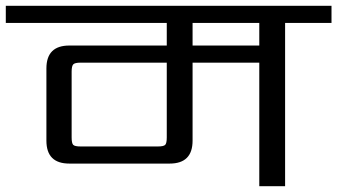

<svg xmlns="http://www.w3.org/2000/svg" viewBox="-40 -642 1163 662"><path d="M854 -485V-563H624V-485ZM535 -168V-426H238Q218 -426 212.5 -420Q207 -414 207 -395V-168Q207 -148 212.5 -142.5Q218 -137 238 -137H504Q524 -137 529.5 -142.5Q535 -148 535 -168ZM1103 -622V-563H943V0H854V-426H624V-157Q624 -78 545 -78H199Q120 -78 120 -157V-406Q120 -485 199 -485H535V-563H-20V-622Z"/></svg>

Font: Sarpanch
Style: Regular
Weight: 400
Designer: Manushi Parikh (Devanagari and Latin), Jyotish Sonowal (Devanagari)
Foundry: Indian Type Foundry
Version: Version 2.004;PS 1.0;hotconv 1.0.78;makeotf.lib2.5.61930; tt